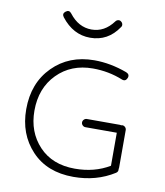

<svg xmlns="http://www.w3.org/2000/svg" viewBox="-86 -832 791 922"><g transform="rotate(10 309.5 -371.0)"><path d="M334 19Q205 19 130 -61Q55 -141 55 -262Q55 -390 134.5 -470Q214 -550 337 -550Q416 -550 497 -520Q516 -512 509 -494Q501 -475 483 -482Q414 -510 337 -510Q231 -510 163 -441Q95 -372 95 -262Q95 -158 159.5 -89.5Q224 -21 334 -21Q430 -21 503 -65V-226H350Q342 -226 336 -232Q330 -238 330 -246Q330 -254 336 -260Q342 -266 350 -266H511Q515 -266 517 -265Q519 -266 523 -266Q531 -266 537 -260Q543 -254 543 -246V-63Q543 -61 542.5 -59Q542 -57 542 -56Q544 -43 533 -36Q446 19 334 19ZM297 -653Q214 -653 156 -728Q144 -744 160 -756Q176 -768 188 -752Q233 -693 297 -693Q360 -693 403 -751Q408 -758 416 -759.5Q424 -761 430 -756Q437 -751 438.5 -743Q440 -735 435 -729Q384 -653 297 -653Z"/></g></svg>

Font: Hoogli Light
Style: Regular
Weight: 300
Designer: Anand Singh Naorem
Foundry: Brand New Type
Version: Version 1.00 b007